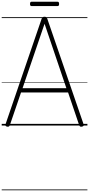

<svg xmlns="http://www.w3.org/2000/svg" viewBox="-20 -1468 1042 2245"><path d="M64 13Q49 10 45 3Q41 -4 45 -16L467 -1249Q471 -1262 478.5 -1267Q486 -1272 501 -1272Q515 -1272 522 -1267Q529 -1262 533 -1249L957 -16Q962 -4 957 3Q952 10 937 13Q923 15 916 10.5Q909 6 904 -10L776 -387H226L97 -10Q92 5 85.5 10Q79 15 64 13ZM244 -437H756L501 -1190ZM350 -1397Q339 -1397 335 -1403.5Q331 -1410 331 -1422Q331 -1434 335 -1441Q339 -1448 350 -1448H652Q663 -1448 667 -1441Q671 -1434 671 -1422Q671 -1410 667 -1403.5Q663 -1397 652 -1397ZM0 747H1002V757H0ZM0 -20H1002V0H0ZM0 -505H1002V-500H0ZM0 -1267H1002V-1257H0Z"/></svg>

Font: Playwrite VN Guides
Style: Regular
Weight: 400
Designer: Veronika Burian, José Scaglione
Foundry: TypeTogether
Version: Version 1.003